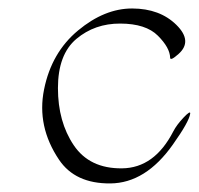

<svg xmlns="http://www.w3.org/2000/svg" viewBox="-20 -397 464 448"><path d="M384.3 -90.3Q392.1 -105.5 408.4 -122.8Q424.8 -140.1 423.8 -131.8Q421.4 -113.3 383.3 -59.6Q319.8 30.3 237.5 31Q155.3 31.7 117.7 -24.4Q65.4 -102.1 82.8 -188.2Q100.1 -274.4 162.1 -325.9Q224.1 -377.4 288.6 -377.2Q353 -377 391.6 -338.9Q430.2 -300.8 396.5 -271Q377.4 -253.9 377 -262.2Q376.5 -285.6 348.4 -313.7Q320.3 -341.8 260.7 -342Q201.2 -342.3 158.2 -306.2Q115.2 -270 115.2 -191.4Q115.2 -112.8 152.1 -58.1Q189 -3.4 264.6 -4.2Q340.3 -4.9 384.3 -90.3Z"/></svg>

Font: ML-NILA03
Style: Regular
Weight: 400
Designer: CLT@C-DIT
Version: Version ML-NILA03 1.0